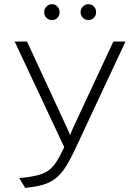

<svg xmlns="http://www.w3.org/2000/svg" viewBox="-20 -902 680 934"><path d="M102.5 12 73.5 -35.5Q124.5 -40.5 157.8 -48.2Q191 -56 213.2 -71Q235.5 -86 253.5 -113.8Q271.5 -141.5 292.5 -186L51.5 -700H111.5L306.5 -278.5Q310 -271 313.8 -262.2Q317.5 -253.5 321 -244.5Q324.5 -254.5 328 -262.8Q331.5 -271 335.5 -280L531.5 -700H590.5L344 -173Q319 -120 296.8 -86.2Q274.5 -52.5 248.8 -32.8Q223 -13 188 -3Q153 7 102.5 12ZM410 -804.5Q394.5 -804.5 383.2 -815.5Q372 -826.5 372 -842.5Q372 -859 383.2 -870.2Q394.5 -881.5 410 -881.5Q426.5 -881.5 437 -870.2Q447.5 -859 447.5 -842.5Q447.5 -826.5 437 -815.5Q426.5 -804.5 410 -804.5ZM232.5 -804.5Q217 -804.5 206 -815.5Q195 -826.5 195 -842.5Q195 -859 206 -870.2Q217 -881.5 232.5 -881.5Q249 -881.5 259.5 -870.2Q270 -859 270 -842.5Q270 -826.5 259.5 -815.5Q249 -804.5 232.5 -804.5Z"/></svg>

Font: Overpass ExtraLight
Style: Regular
Weight: 250
Designer: Delve Withrington, Dave Bailey, Thomas Jockin
Foundry: Delve Fonts LLC
Version: Version 4.000